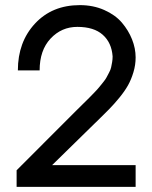

<svg xmlns="http://www.w3.org/2000/svg" viewBox="-20 -730 595 750"><path d="M509.8 -85V0H145H44.9V-64.9L277.8 -297.9Q286.1 -306.2 303.7 -323.5Q321.3 -340.8 327.9 -347.4Q334.5 -354 348.4 -368.4Q362.3 -382.8 367.4 -389.4Q372.6 -396 382.6 -408.2Q392.6 -420.4 396.2 -427.7Q399.9 -435.1 406 -446.3Q412.1 -457.5 414.1 -466.8Q416 -476.1 418 -487.1Q419.9 -498 419.9 -509.8Q416 -563.5 381.3 -594.2Q346.7 -625 282.2 -625Q220.2 -625 177.5 -579.3Q134.8 -533.7 134.8 -455.1H49.8Q49.8 -565.9 116.7 -637.9Q183.6 -710 292 -710Q344.2 -710 387.2 -690.9Q430.2 -671.9 456.1 -641.6Q481.9 -611.3 495.8 -576.2Q509.8 -541 509.8 -505.9Q509.8 -476.1 501.2 -447.8Q492.7 -419.4 480 -396.7Q467.3 -374 446.3 -348.4Q425.3 -322.8 406.5 -303.7Q387.7 -284.7 361.3 -258.8Q354.5 -252.4 351.1 -249L183.6 -85Z"/></svg>

Font: Miedinger*
Style: Book
Weight: 400
Version: Version 001.000